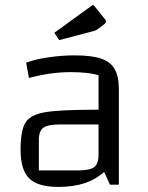

<svg xmlns="http://www.w3.org/2000/svg" viewBox="-20 -727 581 756"><path d="M448 -376V0H413L390 -50Q355 -19 311 -5Q267 9 210 9Q129 9 95 -24.5Q61 -58 61 -137Q61 -213 80 -244Q99 -275 157 -285Q215 -295 356 -295H368V-431Q328 -443 257 -443Q180 -443 94 -420L83 -480Q115 -493 169 -501Q223 -509 273 -509Q340 -509 377.5 -496.5Q415 -484 431.5 -455Q448 -426 448 -376ZM368 -118V-237H217Q168 -237 150.5 -224Q133 -211 133 -176V-56H286Q334 -56 351 -69Q368 -82 368 -118ZM194 -598 339 -703Q344 -707 346 -707Q349 -707 352 -703L391 -654Q398 -646 398 -643Q398 -639 392 -633L367 -614Q359 -607 346 -604L213 -569Z"/></svg>

Font: Changa Light
Style: Regular
Weight: 300
Designer: Eduardo Rodriguez Tunni
Foundry: Eduardo Rodriguez Tunni
Version: Version 2.002; ttfautohint (v1.5) -l 8 -r 50 -G 110 -x 14 -H